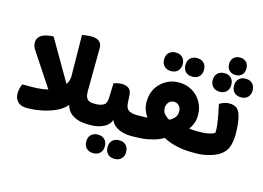

<svg xmlns="http://www.w3.org/2000/svg" viewBox="-127 -1064 2079 1516"><g transform="rotate(15 913.0 -306.0)"><path d="M296 -137 85 -456Q77 -467 72 -479.5Q67 -492 65 -504Q60 -542 84 -566Q108 -590 158 -597Q166 -599 177 -599.5Q188 -600 196 -600L438 -183ZM37 -90Q37 -119 42.5 -138Q48 -157 55 -171H131Q230 -171 292.5 -194.5Q355 -218 384.5 -255.5Q414 -293 413 -335L409 -670Q420 -672 441.5 -675Q463 -678 485 -678Q526 -678 548.5 -660Q571 -642 571 -607L568 -252Q568 -222 576 -204Q584 -186 599.5 -178.5Q615 -171 636 -171H647V0H640Q543 0 493 -45Q443 -90 443 -194L473 -163Q473 -129 444.5 -99Q416 -69 367.5 -47Q319 -25 259 -12.5Q199 0 137 0Q86 0 61.5 -26.5Q37 -53 37 -90ZM647 0V-171Q657 -155 662 -134Q667 -113 667 -86Q667 -59 662 -37Q657 -15 647 0Z M631 0V-171H657Q689 -171 716 -184.5Q743 -198 744 -244L748 -366Q763 -371 779 -374.5Q795 -378 817 -378Q846 -378 869 -363Q892 -348 894 -308L898 -244Q901 -198 927.5 -184.5Q954 -171 986 -171H1008V0H984Q949 0 913 -10.5Q877 -21 850.5 -44.5Q824 -68 816 -107L826 -108Q822 -68 795.5 -44.5Q769 -21 733 -10.5Q697 0 664 0ZM1008 0V-171Q1018 -155 1023 -134Q1028 -113 1028 -86Q1028 -59 1023 -37Q1018 -15 1008 0ZM735 209Q701 209 680 188.5Q659 168 659 133Q659 98 680 77.5Q701 57 735 57Q770 57 790.5 77.5Q811 98 811 133Q811 168 790.5 188.5Q770 209 735 209ZM909 209Q874 209 853.5 188.5Q833 168 833 133Q833 98 853.5 77.5Q874 57 909 57Q944 57 964.5 77.5Q985 98 985 133Q985 168 964.5 188.5Q944 209 909 209Z M1482 0Q1407 0 1336.5 -19.5Q1266 -39 1224 -72H1275Q1250 -50 1211.5 -34Q1173 -18 1123.5 -9Q1074 0 1014 0H992V-171H1018Q1040 -171 1058 -172Q1076 -173 1092 -175Q1108 -177 1122 -181L1091 -162Q1073 -174 1055.5 -211Q1038 -248 1038 -294Q1038 -356 1066 -403.5Q1094 -451 1141.5 -478.5Q1189 -506 1248 -506Q1307 -506 1354.5 -478.5Q1402 -451 1430 -403Q1458 -355 1458 -294Q1458 -259 1448.5 -232.5Q1439 -206 1427.5 -189Q1416 -172 1409 -164L1390 -181Q1404 -177 1428 -174Q1452 -171 1486 -171H1510V0ZM1248 -201Q1268 -211 1287.5 -231Q1307 -251 1307 -284Q1307 -311 1290.5 -330Q1274 -349 1248 -349Q1223 -349 1206 -329.5Q1189 -310 1189 -283Q1189 -250 1208.5 -230.5Q1228 -211 1248 -201ZM1510 0V-171Q1520 -155 1525 -134Q1530 -113 1530 -86Q1530 -59 1525 -37Q1520 -15 1510 0ZM1161 -576Q1127 -576 1106 -596.5Q1085 -617 1085 -652Q1085 -687 1106 -707.5Q1127 -728 1161 -728Q1196 -728 1216.5 -707.5Q1237 -687 1237 -652Q1237 -617 1216.5 -596.5Q1196 -576 1161 -576ZM1335 -577Q1300 -577 1279.5 -597.5Q1259 -618 1259 -653Q1259 -688 1279.5 -708.5Q1300 -729 1335 -729Q1370 -729 1390.5 -708.5Q1411 -688 1411 -653Q1411 -618 1390.5 -597.5Q1370 -577 1335 -577Z M1494 0V-171H1518Q1538 -171 1560 -174.5Q1582 -178 1600.5 -184Q1619 -190 1626 -196Q1629 -220 1624 -260Q1619 -300 1610.5 -344.5Q1602 -389 1594 -424Q1606 -432 1628 -440.5Q1650 -449 1674 -449Q1714 -449 1737 -430Q1760 -411 1772 -357Q1777 -337 1779.5 -313Q1782 -289 1783 -267Q1784 -245 1784 -229Q1784 -164 1767.5 -120Q1751 -76 1704 -46Q1673 -27 1622.5 -13.5Q1572 0 1522 0ZM1661 -678Q1629 -678 1609.5 -697.5Q1590 -717 1590 -750Q1590 -782 1609.5 -801.5Q1629 -821 1661 -821Q1694 -821 1713 -801.5Q1732 -782 1732 -750Q1732 -717 1713 -697.5Q1694 -678 1661 -678ZM1575 -518Q1540 -518 1519 -538.5Q1498 -559 1498 -594Q1498 -629 1519 -649.5Q1540 -670 1575 -670Q1609 -670 1629.5 -649.5Q1650 -629 1650 -594Q1650 -559 1629.5 -538.5Q1609 -518 1575 -518ZM1748 -519Q1713 -519 1692.5 -539.5Q1672 -560 1672 -595Q1672 -630 1692.5 -650.5Q1713 -671 1748 -671Q1783 -671 1803.5 -650.5Q1824 -630 1824 -595Q1824 -560 1803.5 -539.5Q1783 -519 1748 -519Z"/></g></svg>

Font: Baloo Bhaijaan 2 ExtraBold
Style: Regular
Weight: 800
Designer: Sanskriti Dholi, Noopur Datye and Ek Type
Foundry: Ek Type
Version: Version 1.701